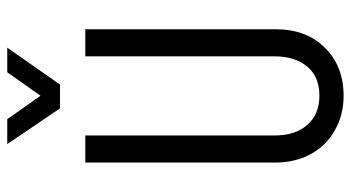

<svg xmlns="http://www.w3.org/2000/svg" viewBox="-235 -706 949 519"><g transform="rotate(-90 239.5 -446.5)"><path d="M59.6 -175.8V-690.4H132.8V-179.7Q132.8 -121.1 162.1 -89.8Q190.4 -57.6 240.2 -57.6Q291 -57.6 318.4 -89.8Q346.7 -123 346.7 -179.7V-690.4H419.9V-175.8Q419.9 -92.8 370.1 -43Q320.3 7.8 240.2 7.8Q188.5 7.8 147.5 -15.6Q106.4 -38.1 83 -80.1Q59.6 -123 59.6 -175.8ZM109.4 -901.4H176.8L240.2 -811.5L303.7 -901.4H370.1L270.5 -758.8H206.1Z"/></g></svg>

Font: Dinish Condensed
Style: Regular
Weight: 400
Width: 3
Designer: Bert Driehuis
Foundry: Playbeing
Version: Version 3.006; git-39231f3c-release